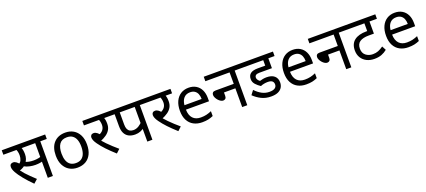

<svg xmlns="http://www.w3.org/2000/svg" viewBox="61 -1738 6366 2868"><g transform="rotate(-20 3244.0 -304.0)"><path d="M287 14Q212 -60 154.5 -131Q97 -202 70 -251Q56 -277 49 -299Q42 -321 42 -340Q42 -366 56.5 -380Q71 -394 96 -394Q122 -394 146.5 -375.5Q171 -357 195 -326L148 -331Q193 -345 209.5 -382Q226 -419 226 -460Q226 -495 218.5 -522Q211 -549 202 -564L243 -551H0V-622H417V-551H251L285 -566Q296 -542 301.5 -513.5Q307 -485 307 -450Q307 -410 295.5 -376.5Q284 -343 261 -317L257 -310Q239 -289 213 -273Q187 -257 147 -243L145 -254Q170 -220 201 -185.5Q232 -151 269 -115Q306 -79 348 -40ZM400 -244Q359 -244 312 -253.5Q265 -263 221 -287L248 -347Q289 -330 323.5 -323Q358 -316 399 -316Q440 -316 477.5 -323.5Q515 -331 553 -348V-272Q518 -257 479.5 -250.5Q441 -244 400 -244ZM506 0V-551H396V-622H690V-551H587V0Z M1227 -269Q1227 -180 1196.5 -117.5Q1166 -55 1110 -22.5Q1054 10 977 10Q906 10 850.5 -22.5Q795 -55 763 -117.5Q731 -180 731 -269Q731 -402 798 -474Q865 -546 980 -546Q1053 -546 1108.5 -513.5Q1164 -481 1195.5 -419.5Q1227 -358 1227 -269ZM822 -269Q822 -206 838.5 -159.5Q855 -113 890 -88Q925 -63 979 -63Q1033 -63 1068 -88Q1103 -113 1119.5 -159.5Q1136 -206 1136 -269Q1136 -333 1119 -378Q1102 -423 1067.5 -447.5Q1033 -472 978 -472Q896 -472 859 -418Q822 -364 822 -269Z M1565 -551 1597 -566Q1608 -541 1612.5 -515.5Q1617 -490 1617 -458Q1617 -403 1594.5 -363.5Q1572 -324 1531.5 -295.5Q1491 -267 1437 -245L1439 -255Q1467 -222 1502.5 -185.5Q1538 -149 1577.5 -113Q1617 -77 1658 -42L1600 12Q1521 -59 1464.5 -119Q1408 -179 1369 -234Q1344 -269 1333.5 -295Q1323 -321 1323 -343Q1323 -366 1337 -380Q1351 -394 1376 -394Q1403 -394 1428 -375Q1453 -356 1478 -323L1428 -335Q1485 -354 1511 -387.5Q1537 -421 1537 -468Q1537 -497 1529.5 -525.5Q1522 -554 1511 -565L1556 -551H1281V-622H1705V-551Z M2169 -551V0H2088V-244L2107 -217Q2082 -193 2042.5 -177Q2003 -161 1956 -161Q1897 -161 1855 -183Q1813 -205 1791 -249.5Q1769 -294 1769 -360V-551H1690V-622H2273V-551ZM2088 -551H1850V-357Q1850 -314 1862 -286.5Q1874 -259 1897.5 -245.5Q1921 -232 1954 -232Q1998 -232 2038.5 -256.5Q2079 -281 2104 -315L2088 -263Z M2542 -551 2574 -566Q2585 -541 2589.5 -515.5Q2594 -490 2594 -458Q2594 -403 2571.5 -363.5Q2549 -324 2508.5 -295.5Q2468 -267 2414 -245L2416 -255Q2444 -222 2479.5 -185.5Q2515 -149 2554.5 -113Q2594 -77 2635 -42L2577 12Q2498 -59 2441.5 -119Q2385 -179 2346 -234Q2321 -269 2310.5 -295Q2300 -321 2300 -343Q2300 -366 2314 -380Q2328 -394 2353 -394Q2380 -394 2405 -375Q2430 -356 2455 -323L2405 -335Q2462 -354 2488 -387.5Q2514 -421 2514 -468Q2514 -497 2506.5 -525.5Q2499 -554 2488 -565L2533 -551H2258V-622H2682V-551Z M2939 -546Q3008 -546 3057.5 -516Q3107 -486 3133.5 -431.5Q3160 -377 3160 -304V-251H2793Q2795 -160 2839.5 -112.5Q2884 -65 2964 -65Q3015 -65 3054.5 -74.5Q3094 -84 3136 -102V-25Q3095 -7 3055 1.5Q3015 10 2960 10Q2884 10 2825.5 -21Q2767 -52 2734.5 -113.5Q2702 -175 2702 -264Q2702 -352 2731.5 -415Q2761 -478 2814.5 -512Q2868 -546 2939 -546ZM2938 -474Q2875 -474 2838.5 -433.5Q2802 -393 2795 -321H3068Q3068 -367 3054 -401Q3040 -435 3011.5 -454.5Q2983 -474 2938 -474Z M3211 -622H3780V-551H3677V0H3596V-298H3415V-244Q3415 -216 3401 -202Q3387 -188 3364 -188Q3346 -188 3325.5 -200Q3305 -212 3287.5 -232Q3270 -252 3259 -274.5Q3248 -297 3248 -318Q3248 -341 3261.5 -355Q3275 -369 3309 -369H3596V-551H3211Z M4081 -222Q4051 -222 4021 -216Q3991 -210 3967 -199Q3925 -226 3891.5 -262.5Q3858 -299 3858 -348Q3858 -406 3896 -435Q3934 -464 4013 -464H4131V-551H3756V-622H4311V-551H4212V-394H4014Q3974 -394 3956 -381Q3938 -368 3938 -342Q3938 -323 3950.5 -305.5Q3963 -288 3980 -276Q4004 -284 4032 -289Q4060 -294 4089 -294Q4170 -294 4212.5 -256.5Q4255 -219 4255 -154Q4255 -110 4234.5 -75Q4214 -40 4171 -20Q4128 0 4060 0Q3974 0 3906.5 -33.5Q3839 -67 3786 -119L3836 -185Q3889 -130 3943 -102Q3997 -74 4058 -74Q4117 -74 4145.5 -94Q4174 -114 4174 -151Q4174 -184 4152.5 -203Q4131 -222 4081 -222Z M4593 -546Q4662 -546 4711.5 -516Q4761 -486 4787.5 -431.5Q4814 -377 4814 -304V-251H4447Q4449 -160 4493.5 -112.5Q4538 -65 4618 -65Q4669 -65 4708.5 -74.5Q4748 -84 4790 -102V-25Q4749 -7 4709 1.5Q4669 10 4614 10Q4538 10 4479.5 -21Q4421 -52 4388.5 -113.5Q4356 -175 4356 -264Q4356 -352 4385.5 -415Q4415 -478 4468.5 -512Q4522 -546 4593 -546ZM4592 -474Q4529 -474 4492.5 -433.5Q4456 -393 4449 -321H4722Q4722 -367 4708 -401Q4694 -435 4665.5 -454.5Q4637 -474 4592 -474Z M4865 -622H5434V-551H5331V0H5250V-298H5069V-244Q5069 -216 5055 -202Q5041 -188 5018 -188Q5000 -188 4979.5 -200Q4959 -212 4941.5 -232Q4924 -252 4913 -274.5Q4902 -297 4902 -318Q4902 -341 4915.5 -355Q4929 -369 4963 -369H5250V-551H4865Z M5938 -551H5820V-358H5737Q5645 -358 5595.5 -325Q5546 -292 5546 -217Q5546 -147 5592 -110.5Q5638 -74 5703 -74Q5750 -74 5788.5 -89Q5827 -104 5870 -135L5904 -70Q5864 -37 5815.5 -18.5Q5767 0 5702 0Q5633 0 5580 -26.5Q5527 -53 5496.5 -102Q5466 -151 5466 -218Q5466 -323 5533.5 -375.5Q5601 -428 5726 -428H5768L5739 -404V-551H5420V-622H5938Z M6216 -546Q6285 -546 6334.5 -516Q6384 -486 6410.5 -431.5Q6437 -377 6437 -304V-251H6070Q6072 -160 6116.5 -112.5Q6161 -65 6241 -65Q6292 -65 6331.5 -74.5Q6371 -84 6413 -102V-25Q6372 -7 6332 1.5Q6292 10 6237 10Q6161 10 6102.5 -21Q6044 -52 6011.5 -113.5Q5979 -175 5979 -264Q5979 -352 6008.5 -415Q6038 -478 6091.5 -512Q6145 -546 6216 -546ZM6215 -474Q6152 -474 6115.5 -433.5Q6079 -393 6072 -321H6345Q6345 -367 6331 -401Q6317 -435 6288.5 -454.5Q6260 -474 6215 -474Z"/></g></svg>

Font: hindi115
Style: Book
Weight: 400
Designer: Jelle Bosma - Monotype Design Team
Foundry: Monotype Imaging Inc.
Version: Version 2.003